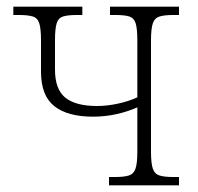

<svg xmlns="http://www.w3.org/2000/svg" viewBox="-20 -556 595 576"><path d="M307 0V-25H325Q352 -25 366.5 -29.5Q381 -34 386.5 -50Q392 -66 392 -101V-234Q363 -221 329 -213.5Q295 -206 259 -206Q183 -206 143 -237.5Q103 -269 103 -341V-435Q103 -469 98 -485.5Q93 -502 78.5 -506.5Q64 -511 37 -511H20V-536H227V-511H210Q183 -511 169 -506.5Q155 -502 150 -486Q145 -470 145 -435V-347Q145 -288 176 -263Q207 -238 271 -238Q301 -238 333.5 -245Q366 -252 392 -264V-435Q392 -470 387 -486Q382 -502 368 -506.5Q354 -511 327 -511H310V-536H517V-511H500Q473 -511 458.5 -506.5Q444 -502 438.5 -486Q433 -470 433 -435V-101Q433 -66 438.5 -50Q444 -34 458.5 -29.5Q473 -25 500 -25H517V0Z"/></svg>

Font: Noto Serif SemiCondensed ExtraLight
Style: Regular
Weight: 200
Width: 4
Designer: Monotype Design Team
Foundry: Monotype Imaging Inc.
Version: Version 2.014